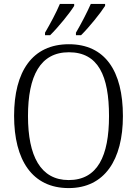

<svg xmlns="http://www.w3.org/2000/svg" viewBox="-20 -951 702 981"><path d="M368 -784V-771H394C435 -811 495 -886 517 -921V-931H444C424 -886 395 -830 368 -784ZM210 -784V-771H236C277 -811 338 -886 359 -921V-931H286C267 -886 237 -830 210 -784ZM331 10C514 10 608 -134 608 -358C608 -588 517 -725 332 -725C145 -725 52 -586 52 -359C52 -134 144 10 331 10ZM331 -31C187 -31 123 -154 123 -358C123 -564 186 -684 332 -684C482 -684 537 -564 537 -358C537 -153 478 -31 331 -31Z"/></svg>

Font: Noto Serif Bengali SemiCondensed Light
Style: Regular
Weight: 300
Width: 4
Designer: Juan Bruce, Universal Thirst, Indian Type Foundry and the Monotype Design Team.
Foundry: Monotype Imaging Inc.
Version: Version 2.003